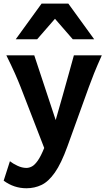

<svg xmlns="http://www.w3.org/2000/svg" viewBox="-25 -801 582 1051"><path d="M293.5 -102.5 229 40 87.9 -324.7Q74.7 -358.4 56.4 -399.7Q38.1 -440.9 9.8 -498H162.6ZM461.4 -324.7 344.2 0Q310.1 94.2 275.1 143.8Q240.2 193.4 202.1 211.4Q164.1 229.5 119.6 229.5Q51.3 229.5 -4.9 188L29.3 81.5Q44.9 94.2 70.3 106.2Q95.7 118.2 119.6 118.2Q134.8 118.2 150.1 109.9Q165.5 101.6 182.1 77.9Q198.7 54.2 217.3 8.3Q224.6 -9.3 236.1 -35.9Q247.6 -62.5 259.5 -90.3Q271.5 -118.2 278.8 -140.1Q299.3 -210.9 318.4 -278.8Q337.4 -346.7 353.3 -403.6Q369.1 -460.4 379.4 -498H532.2Q506.8 -441.4 490.2 -400.1Q473.6 -358.9 461.4 -324.7ZM490.7 -585.9H373.5L275.9 -698.2L178.2 -585.9H61L202.6 -781.2H349.1Z"/></svg>

Font: Andika
Style: Bold
Weight: 700
Designer: Victor Gaultney, Annie Olsen, Julie Remington, Don Collingsworth, Eric Hays, Becca Hirsbrunner
Foundry: SIL International
Version: Version 6.101